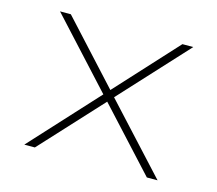

<svg xmlns="http://www.w3.org/2000/svg" viewBox="-78 -588 775 685"><g transform="rotate(15 310.0 -246.0)"><path d="M64 -492.2H104L310.1 -267.6L516.1 -492.2H556.2L329.6 -246.1L556.2 0H516.6L310.1 -224.6L103 0H64L290 -246.1Z"/></g></svg>

Font: Cherry
Style: Light
Weight: 300
Designer: Amin Abedi
Version: Version 1.00 ; ttfautohint (v1.6)